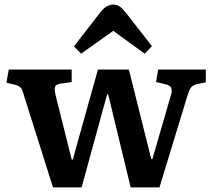

<svg xmlns="http://www.w3.org/2000/svg" viewBox="-20 -813 921 833"><path d="M332 -580.1 300.8 -611.8 418.9 -764.2Q443.8 -793 471.2 -793Q487.3 -793 498.5 -785.4Q509.8 -777.8 526.9 -756.8L639.2 -612.8L607.9 -580.1L471.2 -679.2ZM210 0 85 -395Q77.6 -422.9 70.6 -431.9Q63.5 -440.9 43 -445.8L7.8 -454.1L18.1 -511.2H291V-457L243.2 -450.2Q223.1 -447.3 219 -437Q214.8 -426.8 221.2 -399.9L291 -121.1H295.9L404.8 -511.2H539.1L636.2 -123H641.1L721.2 -398.9Q728 -418.9 722.9 -431.2Q717.8 -443.4 695.8 -448.2L657.2 -457L666 -511.2H873V-456.1L835.9 -448.2Q816.9 -443.8 808.8 -433.6Q800.8 -423.3 792 -394L671.9 0H546.9L449.2 -403.8H444.8L334 0Z"/></svg>

Font: Literata Book SemiBold
Style: Regular
Weight: 600
Designer: Latin by Veronika Burian and Jose Scaglione. Greek by Irene Vlachou. Cyrillic by Vera Evstafieva
Foundry: TypeTogether
Version: Version 2.003;PS 002.003;hotconv 1.0.88;makeotf.lib2.5.64775